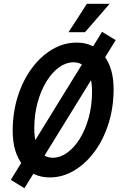

<svg xmlns="http://www.w3.org/2000/svg" viewBox="-20 -926 640 1014"><path d="M47 -235Q47 -331 73.5 -415.5Q100 -500 147 -564Q194 -628 255 -664.5Q316 -701 385 -701Q474 -701 527 -635Q580 -569 580 -455Q580 -359 553.5 -274.5Q527 -190 480 -126Q433 -62 372 -25.5Q311 11 243 11Q153 11 100 -55Q47 -121 47 -235ZM161 -248Q161 -173 186.5 -133Q212 -93 259 -93Q298 -93 335 -119.5Q372 -146 401.5 -193.5Q431 -241 448.5 -304.5Q466 -368 466 -442Q466 -517 440.5 -557Q415 -597 368 -597Q329 -597 292 -570.5Q255 -544 225.5 -496Q196 -448 178.5 -384.5Q161 -321 161 -248ZM37 24 519 -758 591 -714 109 68ZM342 -756 439 -906H559L429 -756Z"/></svg>

Font: Radio Canada Condensed Medium
Style: Italic
Weight: 500
Width: 3
Italic angle: -12°
Designer: Charles Daoud, Etienne Aubert Bonn, Alexandre Saumier Demers, Jacques Le Bailly
Foundry: Radio-Canada
Version: Version 2.104; ttfautohint (v1.8.4.7-5d5b);gftools[0.9.28.de